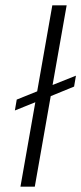

<svg xmlns="http://www.w3.org/2000/svg" viewBox="-20 -703 306 723"><path d="M259 -377 171 -341 111 0H57L113 -318L36 -287L43 -328L120 -359L177 -683H231L178 -383L266 -418Z"/></svg>

Font: Fahkwang ExtraLight
Style: Italic
Weight: 275
Italic angle: -10°
Designer: Suppakit Chalermlarp | Katatrad Co.,Ltd.
Foundry: Cadson Demak Co.,Ltd.
Version: Version 1.000; ttfautohint (v1.6)